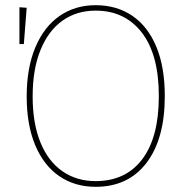

<svg xmlns="http://www.w3.org/2000/svg" viewBox="-20 -711 734 741"><path d="M616 -340Q616 -175 545.5 -82.5Q475 10 349 10Q269 10 209 -31Q149 -72 116 -150.5Q83 -229 83 -339Q83 -449 116.5 -528.5Q150 -608 210 -649.5Q270 -691 349 -691Q430 -691 490 -650.5Q550 -610 583 -531.5Q616 -453 616 -340ZM106 -339Q106 -235 136 -161.5Q166 -88 221 -50Q276 -12 349 -12Q465 -12 529 -96.5Q593 -181 593 -340Q593 -500 527.5 -585Q462 -670 349 -670Q276 -670 221.5 -631.5Q167 -593 136.5 -518.5Q106 -444 106 -339ZM83 -681 72 -541H55V-683Z"/></svg>

Font: Fira Sans Thin
Style: Regular
Weight: 100
Designer: bBox Type GmbH & Carrois Corporate GbR & Edenspiekermann AG
Foundry: bBox Type GmbH & Carrois Corporate GbR & Edenspiekermann AG
Version: Version 4.301